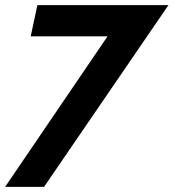

<svg xmlns="http://www.w3.org/2000/svg" viewBox="-59 -603 678 750"><path d="M361 -461H61L87 -583H599L113 127H-39Z"/></svg>

Font: Raleway Thin
Style: Bold Italic
Weight: 700
Italic angle: -12°
Version: Version 4.026